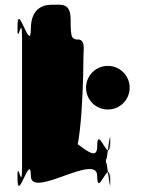

<svg xmlns="http://www.w3.org/2000/svg" viewBox="-20 -845 657 810"><path d="M435 -567C384 -567 343 -526 343 -475C343 -424 384 -383 435 -383C486 -383 527 -424 527 -475C527 -526 486 -567 435 -567ZM200 -825C177 -825 110 -822 110 -722C110 -620 55 -833 55 -742C55 -642 53 -840 53 -740C53 -630 73 -802 73 -684V-141C73 -23 53 -195 53 -85C53 15 55 -184 55 -84C55 7 110 -204 110 -103C110 -3 390 -203 390 -103C390 -2 444 -193 444 -84C444 16 446 -185 446 -85C446 6 427 -223 427 -141V-190C427 -108 446 -336 446 -245C446 -145 444 -346 444 -246C444 -137 390 -328 390 -227C390 -127 252 -327 252 -227C252 -125 194 -319 194 -209C194 -109 196 -308 196 -208C196 -117 215 -143 273 -161C330 -161 332 -582 332 -602C332 -640 340 -668 316 -678C282 -678 278 -682 278 -762C278 -834 240 -825 200 -825Z"/></svg>

Font: Hussar Przerywany
Style: Regular
Weight: 400
Foundry: Cannot Into Space Fonts
Version: Version 0.982